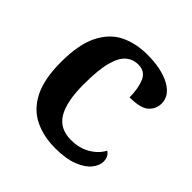

<svg xmlns="http://www.w3.org/2000/svg" viewBox="-150 -677 815 815"><g transform="rotate(45 257.5 -269.0)"><path d="M291 10Q220 10 165.5 -17Q111 -44 80.5 -104.5Q50 -165 50 -266Q50 -373 81.5 -435Q113 -497 166.5 -522.5Q220 -548 287 -548Q373 -548 425 -519.5Q477 -491 477 -444Q477 -411 452.5 -388.5Q428 -366 362 -366Q362 -417 347 -454Q332 -491 290 -491Q258 -491 234.5 -471Q211 -451 198 -402.5Q185 -354 185 -267Q185 -164 215.5 -113Q246 -62 314 -62Q364 -62 401 -84Q438 -106 455 -139Q477 -125 477 -95Q477 -71 457 -46.5Q437 -22 396 -6Q355 10 291 10Z"/></g></svg>

Font: Noto Serif Tibetan SemiBold
Style: Regular
Weight: 600
Designer: Monotype Design Team
Foundry: Monotype Imaging Inc.
Version: Version 2.103; ttfautohint (v1.8.4.7-5d5b)